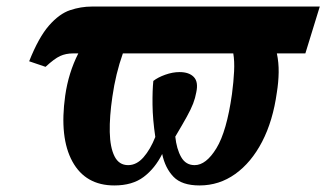

<svg xmlns="http://www.w3.org/2000/svg" viewBox="-20 -556 996 586"><path d="M329 10Q241 10 201 -63Q161 -136 179 -264Q189 -334 219 -393H203Q181 -393 163.5 -385Q146 -377 119 -352L69 -369Q98 -442 129.5 -478Q161 -514 194 -525Q227 -536 260 -536H956L912 -393H825Q831 -365 830.5 -335Q830 -305 825 -274Q813 -187 780 -123.5Q747 -60 698 -25Q649 10 589 10Q535 10 509.5 -16.5Q484 -43 475 -86Q453 -42 418.5 -16Q384 10 329 10ZM574 -52Q609 -52 640.5 -103.5Q672 -155 688 -269Q693 -307 694.5 -338.5Q696 -370 692 -393H355Q333 -331 323 -261Q314 -200 315 -153Q316 -106 329.5 -79Q343 -52 371 -52Q397 -52 418 -76Q439 -100 454 -138Q446 -192 445.5 -236.5Q445 -281 448 -309Q462 -320 484.5 -328Q507 -336 528 -336Q557 -336 571.5 -321Q586 -306 579 -274Q576 -257 569.5 -240Q563 -223 550 -199.5Q537 -176 515 -139Q519 -101 533 -76.5Q547 -52 574 -52Z"/></svg>

Font: Noto Serif ExtraCondensed ExtraBold
Style: Italic
Weight: 800
Width: 2
Italic angle: -12°
Designer: Monotype Design Team
Foundry: Monotype Imaging Inc.
Version: Version 2.013